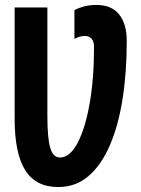

<svg xmlns="http://www.w3.org/2000/svg" viewBox="-20 -744 570 774"><path d="M215 10Q124 10 81.5 -58Q39 -126 39 -265V-714H171V-277Q171 -187 182.5 -148Q194 -109 222 -109Q261 -109 292 -166.5Q323 -224 341 -324.5Q359 -425 359 -554Q359 -578 348.5 -588.5Q338 -599 323 -599Q310 -599 299.5 -595.5Q289 -592 280 -587V-703Q296 -712 318.5 -718Q341 -724 369 -724Q430 -724 460.5 -685.5Q491 -647 491 -579Q491 -452 474 -344.5Q457 -237 422.5 -157.5Q388 -78 336.5 -34Q285 10 215 10Z"/></svg>

Font: Noto Sans Mono Condensed
Style: Bold
Weight: 700
Width: 3
Designer: Monotype Design Team
Foundry: Monotype Imaging Inc.
Version: Version 2.014